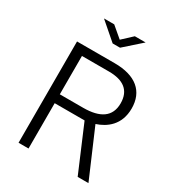

<svg xmlns="http://www.w3.org/2000/svg" viewBox="-221 -1086 1115 1218"><g transform="rotate(30 337.0 -477.0)"><path d="M467 -347C538 -370 617 -425 617 -547C617 -671 535 -742 380 -742H104V0H177V-332H396L537 0H616ZM333 -887 254 -954H179L306 -844H360L484 -954H405ZM177 -397V-678H375C480 -678 540 -635 540 -540C540 -442 472 -397 348 -397Z"/></g></svg>

Font: Cheyenne Sans Light
Style: Regular
Weight: 300
Designer: The Public Sans project authors (U.S. Web Design System), Libre Franklin designed by Pablo Impallari and Rodrigo Fuenzal
Foundry: The Cheyenne Sans Project Authors
Version: Version 2.007